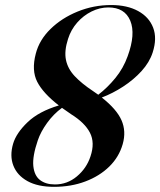

<svg xmlns="http://www.w3.org/2000/svg" viewBox="-20 -731 635 762"><path d="M194.5 10.5Q130 10.5 89 -12.2Q48 -35 33 -73.8Q18 -112.5 32 -160.5Q44.5 -203 89.5 -246Q134.5 -289 213.5 -312.5Q151 -361 127.8 -406.2Q104.5 -451.5 122 -518Q136 -572.5 180.5 -616Q225 -659.5 288.2 -685.2Q351.5 -711 421 -711Q485 -711 528.2 -687.2Q571.5 -663.5 587.8 -621.2Q604 -579 586 -523Q573.5 -484 542 -449.2Q510.5 -414.5 468.5 -387.2Q426.5 -360 384 -344Q443 -297.5 462.2 -253.8Q481.5 -210 467 -159Q452.5 -108 413.8 -70Q375 -32 318.5 -10.8Q262 10.5 194.5 10.5ZM348.5 -370Q360 -362.5 370 -355Q406.5 -383 438 -421.5Q469.5 -460 486.5 -507.5Q519 -596 497 -648.8Q475 -701.5 410 -701.5Q376 -701.5 343.5 -685.5Q311 -669.5 286.2 -641.2Q261.5 -613 250 -576.5Q234.5 -528.5 241.8 -493.2Q249 -458 276.5 -428.8Q304 -399.5 348.5 -370ZM130 -174Q108.5 -111 112.2 -72.5Q116 -34 138.8 -16.5Q161.5 1 198 1Q247 1 285.2 -31Q323.5 -63 339 -110Q357.5 -164.5 337 -204.2Q316.5 -244 262.5 -277.5Q242 -291.5 226 -303Q192.5 -278.5 167 -243.2Q141.5 -208 130 -174Z"/></svg>

Font: Fraunces 144pt S000 SemiBold
Style: Italic
Weight: 600
Italic angle: -16°
Version: Version 1.000; ttfautohint (v1.8.3)